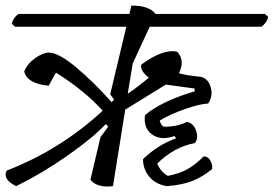

<svg xmlns="http://www.w3.org/2000/svg" viewBox="-33 -669 984 690"><path d="M142 -480Q177 -480 239.5 -428Q302 -376 368 -302L377 -311L363 -330L421 -573H21L9 -584Q16 -608 34 -619H432L439 -649Q504 -649 526 -619H919L931 -608Q924 -584 906 -573H505L444 -441L426 -332Q464 -358 502 -390Q469 -415 475 -437Q554 -495 604 -483Q633 -451 610 -406Q635 -398 689 -393Q716 -386 724.5 -354.5Q733 -323 715 -297Q683 -295 631.5 -277Q580 -259 541 -236Q545 -220 554 -214Q600 -212 639 -231Q663 -226 672 -198.5Q681 -171 667 -155Q591 -140 532 -81Q544 -52 570 -37Q612 -45 640.5 -61Q669 -77 699 -107Q715 -107 723.5 -91Q732 -75 729 -61Q693 -32 656.5 -18Q620 -4 566 0Q526 -7 503.5 -34Q481 -61 481 -97Q533 -148 600 -172L594 -180Q546 -163 514 -185.5Q482 -208 488 -255Q546 -305 667 -341L666 -351L563 -365L417 -275L373 0Q316 7 292 -23L328 -176L356 -214L347 -223Q300 -173 208.5 -109Q117 -45 25 0Q-25 -25 -9 -56Q183 -130 336 -271Q273 -342 168 -408L142 -361Q65 -368 54 -412Q65 -440 93.5 -460Q122 -480 142 -480Z"/></svg>

Font: Tillana
Style: Regular
Weight: 400
Designer: Lipi Raval (Devanagari, Latin), Jonny Pinhorn (Latin)
Foundry: Indian Type Foundry
Version: Version 2.003;PS 1.0;hotconv 1.0.79;makeotf.lib2.5.61930; tt